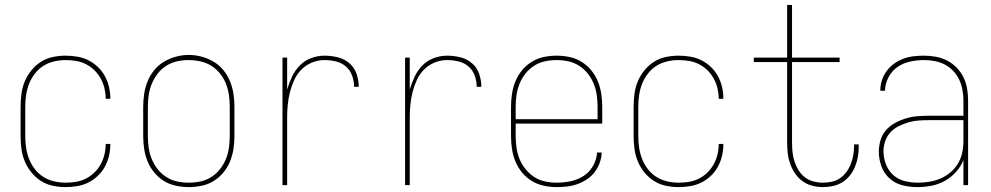

<svg xmlns="http://www.w3.org/2000/svg" viewBox="-20 -755 4040 783"><path d="M247 8Q221 8 195 2.5Q169 -3 147 -17Q125 -31 108 -52Q91 -73 81 -97Q71 -121 67.5 -147.5Q64 -174 64 -200V-320Q64 -346 67.5 -372.5Q71 -399 81 -423Q91 -447 108 -468Q125 -489 147 -503Q169 -517 195 -522.5Q221 -528 247 -528Q271 -528 295 -524Q319 -520 340 -509.5Q361 -499 378.5 -482.5Q396 -466 407.5 -445Q419 -424 424.5 -400.5Q430 -377 430 -353Q430 -353 430 -352.5Q430 -352 430 -352H411Q411 -352 411 -352.5Q411 -353 411 -353Q411 -374 406 -395Q401 -416 390.5 -435Q380 -454 364.5 -469Q349 -484 330 -493.5Q311 -503 290 -506.5Q269 -510 247 -510Q224 -510 200.5 -504.5Q177 -499 157 -486.5Q137 -474 122 -454.5Q107 -435 98.5 -413Q90 -391 86.5 -367.5Q83 -344 83 -320V-200Q83 -176 86.5 -152.5Q90 -129 98.5 -107Q107 -85 122 -65.5Q137 -46 157 -33.5Q177 -21 200.5 -15.5Q224 -10 247 -10Q269 -10 290 -13.5Q311 -17 330 -26.5Q349 -36 364.5 -51Q380 -66 390.5 -85Q401 -104 406 -125Q411 -146 411 -167Q411 -167 411 -167.5Q411 -168 411 -168H430Q430 -168 430 -167.5Q430 -167 430 -167Q430 -143 424.5 -119.5Q419 -96 407.5 -75Q396 -54 378.5 -37.5Q361 -21 340 -10.5Q319 0 295 4Q271 8 247 8Z M750 8Q724 8 697.5 2.5Q671 -3 648.5 -17Q626 -31 609 -51.5Q592 -72 582 -96.5Q572 -121 568 -147.5Q564 -174 564 -200V-320Q564 -346 568 -372.5Q572 -399 582 -423.5Q592 -448 609 -469Q626 -490 649 -503.5Q672 -517 698 -524Q724 -531 750 -531Q776 -531 802 -524Q828 -517 851 -503.5Q874 -490 891 -469Q908 -448 918 -423.5Q928 -399 932 -372.5Q936 -346 936 -320V-200Q936 -174 932 -147.5Q928 -121 918 -96.5Q908 -72 891 -51.5Q874 -31 851.5 -17Q829 -3 802.5 2.5Q776 8 750 8ZM750 -10Q774 -10 797.5 -15Q821 -20 841.5 -33Q862 -46 877 -65Q892 -84 901 -106Q910 -128 913.5 -152Q917 -176 917 -200V-320Q917 -344 913.5 -368Q910 -392 901 -414.5Q892 -437 876.5 -456Q861 -475 840.5 -487.5Q820 -500 796 -505Q772 -510 748 -510Q724 -510 700.5 -504.5Q677 -499 657 -486Q637 -473 622.5 -454Q608 -435 599 -413Q590 -391 586.5 -367.5Q583 -344 583 -320V-200Q583 -176 586.5 -152Q590 -128 599 -106Q608 -84 623 -65Q638 -46 658.5 -33Q679 -20 702.5 -15Q726 -10 750 -10Z M1132 0V-520H1151V-390Q1159 -417 1171 -442.5Q1183 -468 1202.5 -488Q1222 -508 1249 -518Q1276 -528 1303 -528Q1330 -528 1357 -521.5Q1384 -515 1404.5 -497.5Q1425 -480 1434 -454Q1443 -428 1443 -401H1424Q1424 -424 1416 -446.5Q1408 -469 1390.5 -484Q1373 -499 1350 -504.5Q1327 -510 1303 -510Q1277 -510 1252.5 -500Q1228 -490 1209.5 -471.5Q1191 -453 1180 -429Q1169 -405 1162.5 -379.5Q1156 -354 1153.5 -328Q1151 -302 1151 -276V0Z M1632 0V-520H1651V-390Q1659 -417 1671 -442.5Q1683 -468 1702.5 -488Q1722 -508 1749 -518Q1776 -528 1803 -528Q1830 -528 1857 -521.5Q1884 -515 1904.5 -497.5Q1925 -480 1934 -454Q1943 -428 1943 -401H1924Q1924 -424 1916 -446.5Q1908 -469 1890.5 -484Q1873 -499 1850 -504.5Q1827 -510 1803 -510Q1777 -510 1752.5 -500Q1728 -490 1709.5 -471.5Q1691 -453 1680 -429Q1669 -405 1662.5 -379.5Q1656 -354 1653.5 -328Q1651 -302 1651 -276V0Z M2251 8Q2224 8 2198 2.5Q2172 -3 2149.5 -16.5Q2127 -30 2109.5 -51Q2092 -72 2082 -96.5Q2072 -121 2068 -147Q2064 -173 2064 -200V-320Q2064 -346 2068 -372.5Q2072 -399 2082 -423.5Q2092 -448 2109 -468.5Q2126 -489 2148.5 -503Q2171 -517 2197.5 -522.5Q2224 -528 2250 -528Q2276 -528 2302.5 -522.5Q2329 -517 2351.5 -503Q2374 -489 2391 -468.5Q2408 -448 2418 -423.5Q2428 -399 2432 -372.5Q2436 -346 2436 -320V-251H2083V-200Q2083 -176 2086.5 -152Q2090 -128 2099 -106Q2108 -84 2123.5 -65Q2139 -46 2159 -33Q2179 -20 2203 -15Q2227 -10 2251 -10Q2279 -10 2307.5 -16Q2336 -22 2360 -37.5Q2384 -53 2398.5 -78.5Q2413 -104 2415 -133H2434Q2433 -111 2425.5 -90.5Q2418 -70 2405 -53Q2392 -36 2374 -24Q2356 -12 2335.5 -4.5Q2315 3 2293.5 5.5Q2272 8 2251 8ZM2083 -269H2417V-320Q2417 -344 2413.5 -368Q2410 -392 2401 -414Q2392 -436 2377 -455Q2362 -474 2341.5 -487Q2321 -500 2297.5 -505Q2274 -510 2250 -510Q2226 -510 2202.5 -505Q2179 -500 2158.5 -487Q2138 -474 2123 -455Q2108 -436 2099 -414Q2090 -392 2086.5 -368Q2083 -344 2083 -320Z M2747 8Q2721 8 2695 2.5Q2669 -3 2647 -17Q2625 -31 2608 -52Q2591 -73 2581 -97Q2571 -121 2567.5 -147.5Q2564 -174 2564 -200V-320Q2564 -346 2567.5 -372.5Q2571 -399 2581 -423Q2591 -447 2608 -468Q2625 -489 2647 -503Q2669 -517 2695 -522.5Q2721 -528 2747 -528Q2771 -528 2795 -524Q2819 -520 2840 -509.5Q2861 -499 2878.5 -482.5Q2896 -466 2907.5 -445Q2919 -424 2924.5 -400.5Q2930 -377 2930 -353Q2930 -353 2930 -352.5Q2930 -352 2930 -352H2911Q2911 -352 2911 -352.5Q2911 -353 2911 -353Q2911 -374 2906 -395Q2901 -416 2890.5 -435Q2880 -454 2864.5 -469Q2849 -484 2830 -493.5Q2811 -503 2790 -506.5Q2769 -510 2747 -510Q2724 -510 2700.5 -504.5Q2677 -499 2657 -486.5Q2637 -474 2622 -454.5Q2607 -435 2598.5 -413Q2590 -391 2586.5 -367.5Q2583 -344 2583 -320V-200Q2583 -176 2586.5 -152.5Q2590 -129 2598.5 -107Q2607 -85 2622 -65.5Q2637 -46 2657 -33.5Q2677 -21 2700.5 -15.5Q2724 -10 2747 -10Q2769 -10 2790 -13.5Q2811 -17 2830 -26.5Q2849 -36 2864.5 -51Q2880 -66 2890.5 -85Q2901 -104 2906 -125Q2911 -146 2911 -167Q2911 -167 2911 -167.5Q2911 -168 2911 -168H2930Q2930 -168 2930 -167.5Q2930 -167 2930 -167Q2930 -143 2924.5 -119.5Q2919 -96 2907.5 -75Q2896 -54 2878.5 -37.5Q2861 -21 2840 -10.5Q2819 0 2795 4Q2771 8 2747 8Z M3336 8Q3314 8 3292.5 2.5Q3271 -3 3253 -16Q3235 -29 3222.5 -47.5Q3210 -66 3202.5 -87Q3195 -108 3192.5 -130Q3190 -152 3190 -174V-502H3054V-520H3190V-735H3210V-520H3404V-502H3210V-174Q3210 -154 3212 -134.5Q3214 -115 3220 -96.5Q3226 -78 3236.5 -61Q3247 -44 3262.5 -32Q3278 -20 3297.5 -15Q3317 -10 3336 -10Q3354 -10 3372.5 -14Q3391 -18 3406 -28.5Q3421 -39 3432 -54Q3443 -69 3449.5 -86Q3456 -103 3459.5 -121Q3463 -139 3463 -158Q3463 -160 3463 -162Q3463 -164 3463 -166H3482Q3482 -164 3482 -161.5Q3482 -159 3482 -157Q3482 -136 3478.5 -115.5Q3475 -95 3467 -75.5Q3459 -56 3446 -39.5Q3433 -23 3415.5 -12Q3398 -1 3377.5 3.5Q3357 8 3336 8Z M3721 8Q3690 8 3660 0.5Q3630 -7 3607.5 -27.5Q3585 -48 3574.5 -77Q3564 -106 3564 -136Q3564 -160 3571 -183.5Q3578 -207 3593.5 -224.5Q3609 -242 3630 -253.5Q3651 -265 3674 -272Q3697 -279 3720.5 -281Q3744 -283 3768 -283H3909V-345Q3909 -366 3905 -388Q3901 -410 3892 -429.5Q3883 -449 3867.5 -465.5Q3852 -482 3832.5 -492Q3813 -502 3791.5 -506Q3770 -510 3748 -510Q3720 -510 3692 -504Q3664 -498 3640.5 -482Q3617 -466 3603.5 -440Q3590 -414 3589 -385H3570Q3570 -407 3576.5 -427.5Q3583 -448 3596 -465.5Q3609 -483 3626.5 -495.5Q3644 -508 3664 -515.5Q3684 -523 3705.5 -525.5Q3727 -528 3748 -528Q3773 -528 3797 -523.5Q3821 -519 3842.5 -508Q3864 -497 3881.5 -479Q3899 -461 3909.5 -439Q3920 -417 3924 -393Q3928 -369 3928 -345V0H3909V-102Q3898 -75 3878 -53Q3858 -31 3832.5 -17Q3807 -3 3778.5 2.5Q3750 8 3721 8ZM3724 -10Q3747 -10 3771 -14Q3795 -18 3816.5 -27.5Q3838 -37 3856.5 -52.5Q3875 -68 3887 -88.5Q3899 -109 3904 -132.5Q3909 -156 3909 -180V-265H3768Q3747 -265 3726 -263.5Q3705 -262 3684.5 -256Q3664 -250 3645 -240.5Q3626 -231 3611.5 -215.5Q3597 -200 3590 -179.5Q3583 -159 3583 -138Q3583 -111 3593 -85Q3603 -59 3623 -41Q3643 -23 3670 -16.5Q3697 -10 3724 -10Z"/></svg>

Font: Zed Mono Thin
Style: Regular
Weight: 100
Monospace: yes
Designer: Belleve Invis
Foundry: Belleve Invis
Version: Version 1.0.0; ttfautohint (v1.8.4)